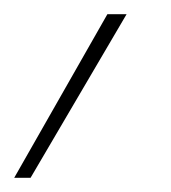

<svg xmlns="http://www.w3.org/2000/svg" viewBox="-52 -135 241 270"><path d="M-32 115 99 -115H126L-9 115Z"/></svg>

Font: Ysabeau Infant Thin
Style: Italic
Weight: 250
Italic angle: -12°
Designer: Christian Thalmann (Catharsis Fonts)
Version: Version 2.001;gftools[0.9.30]; featfreeze: ss01,ss02,lnum